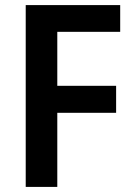

<svg xmlns="http://www.w3.org/2000/svg" viewBox="-20 -734 521 754"><path d="M205 0H81V-714H452V-609H205V-397H436V-291H205Z"/></svg>

Font: Noto Sans Khmer SemiCondensed SemiBold
Style: Regular
Weight: 600
Width: 4
Designer: Danh Hong and the Monotype Design Team
Foundry: Monotype Imaging Inc.
Version: Version 2.004; ttfautohint (v1.8.4.7-5d5b)